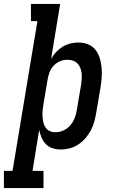

<svg xmlns="http://www.w3.org/2000/svg" viewBox="-75 -755 595 980"><path d="M-55 205V117H-11L116 -647H83V-735H232L186 -455Q197 -474 212 -490Q227 -506 245.5 -517Q264 -528 284.5 -533Q305 -538 325 -538Q351 -538 374 -529Q397 -520 412 -501Q427 -482 434 -458.5Q441 -435 443.5 -410.5Q446 -386 444 -360Q442 -334 438 -309L416 -179Q412 -156 406 -133.5Q400 -111 388.5 -89.5Q377 -68 361 -49.5Q345 -31 324.5 -17.5Q304 -4 281 2Q258 8 235 8Q213 8 193 1.5Q173 -5 159 -19.5Q145 -34 137 -53Q129 -72 125 -92L91 117H147V205ZM207 -80Q228 -80 248.5 -89Q269 -98 283.5 -115Q298 -132 306 -152Q314 -172 317 -193L339 -323Q341 -337 342 -352Q343 -367 341.5 -381Q340 -395 335 -408Q330 -421 320.5 -431Q311 -441 297.5 -445.5Q284 -450 269 -450Q250 -450 231.5 -442.5Q213 -435 199 -420Q185 -405 178 -386.5Q171 -368 168 -349L146 -219Q144 -204 142.5 -188.5Q141 -173 142 -158.5Q143 -144 146.5 -129.5Q150 -115 158 -103.5Q166 -92 179 -86Q192 -80 207 -80Z"/></svg>

Font: Iosevka Slab Semibold Oblique
Style: Regular
Weight: 600
Italic angle: -9°
Monospace: yes
Designer: Belleve Invis
Foundry: Belleve Invis
Version: Version 11.1.1; ttfautohint (v1.8.3)